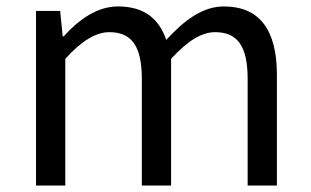

<svg xmlns="http://www.w3.org/2000/svg" viewBox="-20 -577 966 597"><path d="M92 0H183V-394C233 -450 279 -477 320 -477C389 -477 421 -434 421 -332V0H512V-394C563 -450 607 -477 649 -477C718 -477 750 -434 750 -332V0H841V-344C841 -483 788 -557 676 -557C610 -557 553 -514 497 -453C475 -517 430 -557 347 -557C282 -557 225 -516 178 -464H175L167 -543H92Z"/></svg>

Font: Noto Sans CJK SC Regular
Style: Regular
Weight: 400
Designer: Ryoko NISHIZUKA (kana & ideographs); Paul D. Hunt (Latin, Greek & Cyrillic); Wenlong ZHANG (bopomofo); Sandoll Communica
Foundry: Adobe Systems Incorporated
Version: Version 1.004;PS 1.004;hotconv 1.0.82;makeotf.lib2.5.63406